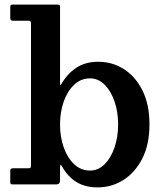

<svg xmlns="http://www.w3.org/2000/svg" viewBox="-20 -800 709 833"><path d="M35.5 -710Q24.5 -710 24.5 -722V-770Q24.5 -780 33.5 -780H227.5Q233.5 -780 237 -778.5Q240.5 -777 240.5 -770V-445Q240.5 -432.5 241.5 -430.8Q242.5 -429 246 -435Q272 -480 311 -506Q350 -532 406.5 -532Q467.5 -532 517.8 -500Q568 -468 598.2 -407.2Q628.5 -346.5 628.5 -260Q628.5 -173.5 597.5 -112.5Q566.5 -51.5 515.5 -19.2Q464.5 13 403.5 13Q349 13 311.2 -10.5Q273.5 -34 249.5 -77.5Q244 -86.5 242.2 -84.8Q240.5 -83 240.5 -66V-18Q240.5 0 225 0H36Q29 0 26.8 -1.8Q24.5 -3.5 24.5 -11V-59.5Q24.5 -70 37 -70H102.5Q110 -70 112.2 -72.2Q114.5 -74.5 114.5 -82.5V-699Q114.5 -710 105.5 -710ZM240.5 -260Q240.5 -206 256.5 -160.5Q272.5 -115 301.8 -87.5Q331 -60 370.5 -60Q406.5 -60 434 -87.5Q461.5 -115 477 -160.5Q492.5 -206 492.5 -260Q492.5 -314 477 -359.5Q461.5 -405 434 -432.5Q406.5 -460 370.5 -460Q331 -460 301.8 -432.5Q272.5 -405 256.5 -359.5Q240.5 -314 240.5 -260Z"/></svg>

Font: Besley SemiBold
Style: Regular
Weight: 600
Designer: Owen Earl
Foundry: indestructible type*
Version: Version 2.001; ttfautohint (v1.8.3)